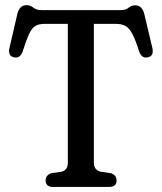

<svg xmlns="http://www.w3.org/2000/svg" viewBox="-20 -740 640 760"><path d="M144.5 -700H459.5Q478 -700 489.2 -709.5Q500.5 -719 515.5 -719Q543 -719 551.5 -683L583 -550.5Q590.5 -518 564.5 -513Q541.5 -508 531 -535.5Q516.5 -582 504 -605.5Q491.5 -629 476.8 -637.2Q462 -645.5 439 -645.5H351.5V-95Q351.5 -68 377.5 -60.5L419 -54.5Q441.5 -46.5 441.5 -26Q441.5 0 411.5 0H190.5Q160.5 0 160.5 -26Q160.5 -46.5 183 -54.5L224.5 -60.5Q248.5 -67.5 248.5 -95V-645.5H156.5Q134 -645.5 120.2 -637.5Q106.5 -629.5 95.2 -605.8Q84 -582 69.5 -535.5Q59 -508 36 -513Q10 -518 17.5 -550.5L48.5 -684Q57 -719.5 84.5 -719.5Q100.5 -719.5 112 -709.8Q123.5 -700 144.5 -700Z"/></svg>

Font: Fraunces 144pt SuperSoft
Style: Regular
Weight: 400
Version: Version 1.000;[b76b70a41]